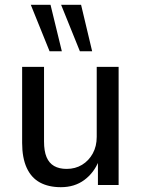

<svg xmlns="http://www.w3.org/2000/svg" viewBox="-20 -769 587 798"><path d="M233 9Q182 9 146 -10.5Q110 -30 91 -71.5Q72 -113 72 -175V-491H163V-181Q163 -141 173.5 -116Q184 -91 205 -79Q226 -67 257 -67Q293 -67 321 -84Q349 -101 365.5 -131Q382 -161 382 -200V-491H473V0H387V-101H391Q371 -51 330.5 -21Q290 9 233 9ZM312 -556 234 -749H317L363 -556ZM186 -556 108 -749H190L237 -556Z"/></svg>

Font: Nunito Sans 10pt SemiCondensed Medium
Style: Regular
Weight: 500
Width: 4
Designer: Vernon Adams
Foundry: Vernon Adams
Version: Version 3.101;gftools[0.9.27]